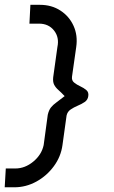

<svg xmlns="http://www.w3.org/2000/svg" viewBox="-48 -720 472 796"><path d="M-28.5 56.5 -24 -21.5H15.5Q55.5 -21.5 90 -50Q124.5 -78.5 133 -118.5L150 -244Q154.5 -263.5 163.2 -274.5Q172 -285.5 186 -295.5Q200 -305.5 220 -321.5Q205.5 -337 194 -347Q182.5 -357 176.5 -368.8Q170.5 -380.5 172.5 -399.5L190 -525Q198.5 -565 176 -593.5Q153.5 -622 113.5 -622H74L78 -700H117.5Q166 -700 202.5 -676.2Q239 -652.5 257 -612.8Q275 -573 268 -525L250.5 -402Q248.5 -386.5 259.2 -377.8Q270 -369 284.8 -362.2Q299.5 -355.5 310 -346.5Q320.5 -337.5 318 -321.5Q316 -306 303.2 -297.2Q290.5 -288.5 274.2 -281.8Q258 -275 244.8 -266Q231.5 -257 228 -241L211 -118.5Q204.5 -70.5 175.2 -30.8Q146 9 102.8 32.8Q59.5 56.5 11 56.5Z"/></svg>

Font: Urbanist
Style: Italic
Weight: 400
Italic angle: -8°
Designer: Corey Hu
Foundry: Corey Hu
Version: Version 1.330; ttfautohint (v1.8.4.7-5d5b)